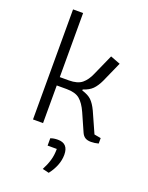

<svg xmlns="http://www.w3.org/2000/svg" viewBox="-164 -729 819 1059"><g transform="rotate(20 246.0 -199.5)"><path d="M363 -27 317 -131Q296 -178 270 -199.5Q244 -221 193 -221H135V0H76V-646H135V-270H188Q239 -270 265 -291.5Q291 -313 308 -353L362 -474L420 -452L367 -333Q351 -299 331.5 -279.5Q312 -260 277 -249V-243Q314 -232 333 -213.5Q352 -195 369 -159L423 -38L462 -31V1Q440 7 418 7Q397 7 384 -1Q371 -9 363 -27ZM220 238Q237 206 246 175.5Q255 145 255 108H201V65Q219 58 244 58Q305 58 305 124Q305 156 292.5 187.5Q280 219 258 247Z"/></g></svg>

Font: Athiti
Style: Regular
Weight: 400
Designer: CadsonDemak Team
Foundry: CadsonDemak
Version: Version 1.032